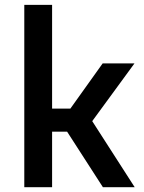

<svg xmlns="http://www.w3.org/2000/svg" viewBox="-20 -779 600 799"><path d="M81.1 0H196.8V-231H259.3L408.2 0H540.5L363.8 -274.9L539.6 -515.1H407.2L272.9 -327.1H196.8V-758.8H81.1Z"/></svg>

Font: Doppio One
Style: Regular
Weight: 400
Designer: Szymon Celej
Foundry: Sorkin Type Co
Version: Version 1.002